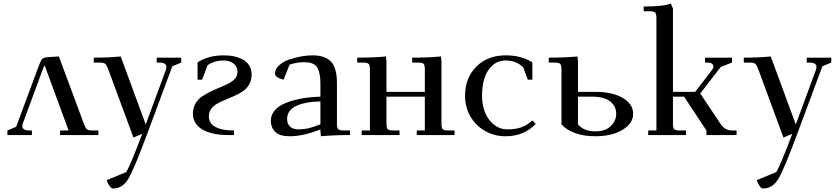

<svg xmlns="http://www.w3.org/2000/svg" viewBox="-20 -766 4753 1089"><path d="M22 0V-25.9L71.8 -46.9L202.1 -397.9Q212.4 -424.8 220.5 -432.6Q228.5 -440.4 253.9 -441.9L314 -445.8L455.1 -65.9Q464.4 -41 472.4 -33.4Q480.5 -25.9 503.9 -25.9H538.1V0H320.8V-25.9H369.1L232.9 -396Q229.5 -390.6 223.1 -374L109.9 -66.9Q106.9 -58.1 106.9 -49.8Q106.9 -25.9 148.9 -25.9H161.1V0Z M511.7 -411.1V-439Q599.6 -439 664.6 -445.8L806.6 -60.1L920.9 -370.1Q923.8 -378.9 923.8 -387.2Q923.8 -411.1 881.8 -411.1H868.7V-439H1007.8V-411.1L957.5 -390.1L810.5 4.9Q740.7 192.9 708 248Q675.3 303.2 620.6 303.2Q611.3 303.2 600.6 287.8Q589.8 272.5 585 255.9L695.8 210Q717.8 175.8 786.6 -6.8L736.8 14.2L594.7 -371.1Q585.4 -396 577.4 -403.6Q569.3 -411.1 545.9 -411.1Z M1074.2 -122.1Q1074.2 -153.3 1088.1 -177.7Q1102.1 -202.1 1124.5 -217.8Q1147 -233.4 1173.8 -246.3Q1200.7 -259.3 1227.5 -270.3Q1254.4 -281.2 1276.9 -292.7Q1299.3 -304.2 1313.2 -320.6Q1327.1 -336.9 1327.1 -357.9Q1327.1 -387.7 1304.9 -405.3Q1282.7 -422.9 1249.5 -422.9Q1195.8 -422.9 1157.2 -396L1126.5 -314H1100.6V-412.1Q1161.1 -452.1 1249.5 -452.1Q1281.7 -452.1 1309.1 -446Q1336.4 -439.9 1358.9 -427.5Q1381.3 -415 1394.3 -393.3Q1407.2 -371.6 1407.2 -342.8Q1407.2 -312 1393.8 -288.1Q1380.4 -264.2 1359.1 -249.5Q1337.9 -234.9 1312 -223.1Q1286.1 -211.4 1260 -200.9Q1233.9 -190.4 1212.6 -178.5Q1191.4 -166.5 1178 -148.2Q1164.6 -129.9 1164.6 -106Q1164.6 -66.4 1201.7 -46.1Q1238.8 -25.9 1307.1 -25.9V0H1275.4Q1181.2 0 1127.7 -31.7Q1074.2 -63.5 1074.2 -122.1Z M1516.1 -81.1Q1516.1 -109.9 1533.2 -133.1Q1550.3 -156.2 1577.9 -171.1Q1605.5 -186 1643.1 -196.5Q1680.7 -207 1718.5 -211.7Q1756.3 -216.3 1797.4 -217.8V-290Q1797.4 -322.8 1792.7 -345.5Q1788.1 -368.2 1780.5 -381.3Q1772.9 -394.5 1760.3 -401.6Q1747.6 -408.7 1734.9 -410.9Q1722.2 -413.1 1703.1 -413.1Q1666 -413.1 1622.6 -399.9L1588.4 -314Q1569.3 -317.9 1554.4 -327.4Q1539.6 -336.9 1539.6 -348.1Q1539.6 -373.5 1561.8 -394.5Q1584 -415.5 1617.9 -427.5Q1651.9 -439.5 1687.3 -445.8Q1722.7 -452.1 1753.4 -452.1Q1823.2 -452.1 1857.2 -416.5Q1891.1 -380.9 1891.1 -294.9V-65.9Q1891.1 -41 1898.2 -33.4Q1905.3 -25.9 1930.2 -25.9H1965.3V0Q1870.1 0 1800.3 6.8L1797.4 -21V-32.2Q1701.2 6.8 1623.5 6.8Q1564.9 6.8 1540.5 -18.1Q1516.1 -43 1516.1 -81.1ZM1608.4 -90.8Q1608.4 -63.5 1625.2 -47.9Q1642.1 -32.2 1673.3 -32.2Q1700.2 -32.2 1726.8 -37.8Q1753.4 -43.5 1797.4 -61V-190.9Q1608.4 -185.1 1608.4 -90.8Z M2005.9 -411.1V-439Q2099.1 -439 2168.9 -445.8L2171.9 -418V-245.1H2389.6V-371.1Q2389.6 -396.5 2382.6 -403.8Q2375.5 -411.1 2351.1 -411.1H2317.9V-439Q2411.1 -439 2481 -445.8L2483.9 -418V-65.9Q2483.9 -41 2491 -33.4Q2498 -25.9 2522.9 -25.9H2558.1V0H2343.8V-25.9H2389.6V-217.8H2171.9V-65.9Q2171.9 -41 2179 -33.4Q2186 -25.9 2210.9 -25.9H2246.1V0H2031.7V-25.9H2078.1V-371.1Q2078.1 -396 2071 -403.6Q2064 -411.1 2039.1 -411.1Z M2617.7 -223.1Q2617.7 -323.2 2681.4 -387.7Q2745.1 -452.1 2848.6 -452.1Q2937.5 -452.1 2999.5 -412.1V-314H2973.6L2947.8 -383.8Q2908.7 -422.9 2848.6 -422.9Q2804.2 -422.9 2773.2 -395Q2742.2 -367.2 2728 -323Q2713.9 -278.8 2713.9 -223.1Q2713.9 -173.3 2730.2 -130.6Q2746.6 -87.9 2780.5 -60.1Q2814.5 -32.2 2858.9 -32.2Q2904.8 -32.2 2938 -44.4Q2971.2 -56.6 2999.5 -83L3018.6 -63Q2951.2 6.8 2848.6 6.8Q2781.7 6.8 2728.5 -24.7Q2675.3 -56.2 2646.5 -108.4Q2617.7 -160.6 2617.7 -223.1Z M3092.3 -411.1V-439Q3185.5 -439 3255.4 -445.8L3258.3 -418V-245.1H3356.4Q3453.6 -245.1 3512.5 -210.4Q3571.3 -175.8 3571.3 -120.1Q3571.3 -66.4 3511.2 -29.8Q3451.2 6.8 3356.4 6.8Q3291 6.8 3241 -11.5Q3190.9 -29.8 3164.6 -61V-371.1Q3164.6 -396 3157.5 -403.6Q3150.4 -411.1 3125.5 -411.1ZM3258.3 -61Q3291 -21 3356.4 -21Q3413.1 -21 3444.1 -50.8Q3475.1 -80.6 3475.1 -120.1Q3475.1 -162.6 3441.4 -190.2Q3407.7 -217.8 3336.4 -217.8H3258.3Z M3630.9 -702.1V-729Q3742.7 -729 3784.7 -746.1L3796.9 -717.8V-245.1H3922.9L4019 -370.1Q4025.9 -378.4 4025.9 -388.2Q4025.9 -400.9 4016.4 -406Q4006.8 -411.1 3986.8 -411.1H3979V-439H4131.8V-411.1L4067.9 -386.2L3951.7 -235.8L4064.9 -65.9Q4079.1 -44.9 4095.2 -35.4Q4111.3 -25.9 4135.7 -25.9H4157.7V0H3986.8V-25.9L3859.9 -217.8H3796.9V-65.9Q3796.9 -41 3804 -33.4Q3811 -25.9 3835.9 -25.9H3871.1V0H3656.7V-25.9H3703.1V-662.1Q3703.1 -687 3696 -694.6Q3689 -702.1 3664.1 -702.1Z M4198.7 -411.1V-439Q4286.6 -439 4351.6 -445.8L4493.7 -60.1L4607.9 -370.1Q4610.8 -378.9 4610.8 -387.2Q4610.8 -411.1 4568.8 -411.1H4555.7V-439H4694.8V-411.1L4644.5 -390.1L4497.6 4.9Q4427.7 192.9 4395 248Q4362.3 303.2 4307.6 303.2Q4298.3 303.2 4287.6 287.8Q4276.9 272.5 4272 255.9L4382.8 210Q4404.8 175.8 4473.6 -6.8L4423.8 14.2L4281.7 -371.1Q4272.5 -396 4264.4 -403.6Q4256.3 -411.1 4232.9 -411.1Z"/></svg>

Font: Dihjauti S
Style: Bold
Weight: 700
Designer: T. Christopher White
Version: Version 3.0.0